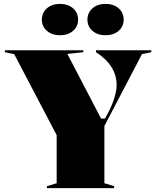

<svg xmlns="http://www.w3.org/2000/svg" viewBox="-20 -966 802 986"><path d="M221 0V-10L271 -25V-272L53 -688L5 -698V-708H408V-698L326 -689L499 -357H519L523 -364Q551 -413 565 -456Q579 -499 579 -529Q579 -579 552.5 -621.5Q526 -664 473 -698V-708H757V-698L709 -688L516 -319V-25L566 -10V0ZM522 -946Q563 -946 589 -923.5Q615 -901 615 -865Q615 -830 589 -807.5Q563 -785 522 -785Q481 -785 455 -807.5Q429 -830 429 -865Q429 -901 455 -923.5Q481 -946 522 -946ZM288 -946Q329 -946 355 -923.5Q381 -901 381 -865Q381 -830 355 -807.5Q329 -785 288 -785Q247 -785 221 -807.5Q195 -830 195 -865Q195 -901 221 -923.5Q247 -946 288 -946Z"/></svg>

Font: Kalnia
Style: Bold
Weight: 700
Designer: Frida Medrano
Foundry: Frida Medrano
Version: Version 1.105